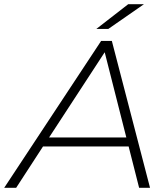

<svg xmlns="http://www.w3.org/2000/svg" viewBox="-67 -895 792 915"><path d="M-47 0 415 -700H466L648 0H596L546 -197H138L10 0ZM167 -240H535L432 -646ZM392 -757 544 -875H619L449 -757Z"/></svg>

Font: Montserrat Light
Style: Italic
Weight: 300
Italic angle: -11.3°
Designer: Julieta Ulanovsky
Foundry: Julieta Ulanovsky
Version: Version 9.000; ttfautohint (v1.8.4.7-5d5b)